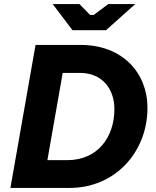

<svg xmlns="http://www.w3.org/2000/svg" viewBox="-20 -920 762 940"><path d="M31 0H322C542 0 702 -174 702 -392C702 -563 580 -700 375 -700H154ZM335 -772H499L642 -900H510L439 -847H421L369 -900H238ZM212 -136 287 -563H370C477 -564 540 -488 540 -386C540 -247 457 -136 310 -136Z"/></svg>

Font: Fixel Display 20240404
Style: Bold Italic
Weight: 700
Italic angle: -10°
Designer: AlfaBravo + MacPaw
Foundry: Kyrylo Tkachov, Marchela Mozhyna, Serhii Makarenko, Maria Weinstein, Zakhar Kryvoshyya
Version: Version 1.211;Glyphs 3.2 (3225)